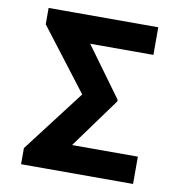

<svg xmlns="http://www.w3.org/2000/svg" viewBox="-81 -801 834 877"><g transform="rotate(10 336.0 -362.5)"><path d="M593.6 -126.6V0H133V-126.6ZM582.8 -724.8V-596.7H148.8V-724.8ZM457.4 -366.4V-359L196.3 0H74.2V-74.8L293.9 -362.3L74.2 -649V-724.8H196.3Z"/></g></svg>

Font: Inter
Style: Regular
Weight: 400
Designer: Rasmus Andersson
Foundry: rsms
Version: Version 4.000;git-8c9346024